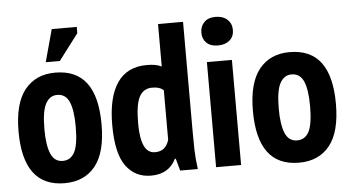

<svg xmlns="http://www.w3.org/2000/svg" viewBox="-51 -808 1661 910"><g transform="rotate(-5 780.0 -353.5)"><path d="M25 -250Q25 -383 77 -448Q129 -513 222 -513Q322 -513 371 -447Q420 -381 420 -250Q420 -116 368 -51.5Q316 13 222 13Q25 13 25 -250ZM148 -250Q148 -175 165 -134Q182 -93 222 -93Q260 -93 278.5 -128.5Q297 -164 297 -250Q297 -327 280 -367Q263 -407 222 -407Q187 -407 167.5 -371.5Q148 -336 148 -250ZM224 -720H343V-690L249 -566H182Z M847 -176Q847 -134 848 -92Q849 -50 856 1H772L756 -57H752Q718 13 633 13Q557 13 513.5 -47Q470 -107 470 -242Q470 -374 517 -442.5Q564 -511 657 -511Q681 -511 697 -508Q713 -505 728 -498V-700H847ZM661 -96Q688 -96 704 -109.5Q720 -123 728 -149V-385Q718 -394 705.5 -398Q693 -402 673 -402Q633 -402 613 -366Q593 -330 593 -238Q593 -169 609.5 -132.5Q626 -96 661 -96Z M943 -500H1062V0H943ZM929 -641Q929 -671 948 -690.5Q967 -710 1002 -710Q1037 -710 1058 -691Q1079 -672 1079 -641Q1079 -610 1058 -592Q1037 -574 1002 -574Q967 -574 948 -592.5Q929 -611 929 -641Z M1140 -250Q1140 -383 1192 -448Q1244 -513 1337 -513Q1437 -513 1486 -447Q1535 -381 1535 -250Q1535 -116 1483 -51.5Q1431 13 1337 13Q1140 13 1140 -250ZM1263 -250Q1263 -175 1280 -134Q1297 -93 1337 -93Q1375 -93 1393.5 -128.5Q1412 -164 1412 -250Q1412 -327 1395 -367Q1378 -407 1337 -407Q1302 -407 1282.5 -371.5Q1263 -336 1263 -250Z"/></g></svg>

Font: PT Sans Narrow
Style: Bold
Weight: 700
Width: 3
Designer: A.Korolkova, O.Umpeleva, V.Yefimov
Foundry: ParaType Ltd
Version: Version 2.003W OFL